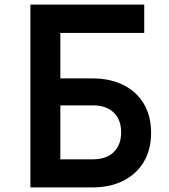

<svg xmlns="http://www.w3.org/2000/svg" viewBox="-20 -820 740 840"><path d="M113 0V-800H611V-676H244V-477H384Q462 -477 520 -448Q578 -419 609.5 -365.5Q641 -312 641 -239Q641 -166 609.5 -112.5Q578 -59 520 -29.5Q462 0 384 0ZM244 -123H387Q445 -123 477.5 -154.5Q510 -186 510 -241Q510 -296 477.5 -327.5Q445 -359 387 -359H244Z"/></svg>

Font: Martian Mono Medium
Style: Regular
Weight: 500
Monospace: yes
Designer: Roman Shamin
Foundry: Evil Martians
Version: Version 1.000; ttfautohint (v1.8.4.7-5d5b)